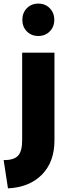

<svg xmlns="http://www.w3.org/2000/svg" viewBox="-40 -805 374 1057"><path d="M233.9 -632.1Q209 -606.9 170.9 -606.9Q132.8 -606.9 107.9 -632.1Q83 -657.2 83 -695.8Q83 -734.4 107.9 -759.8Q132.8 -785.2 170.9 -785.2Q209 -785.2 233.9 -759.8Q258.8 -734.4 258.8 -695.8Q258.8 -657.2 233.9 -632.1ZM3.9 231.9 -20 76.2Q35.6 77.1 58.8 52.7Q82 28.3 82 -32.2V-515.1H259.8V-32.2Q259.8 85.9 191.2 156Q122.6 226.1 3.9 231.9Z"/></svg>

Font: Montserrat-Arabic
Style: Bold
Weight: 700
Designer: Mohamed Gaber
Foundry: Kief Type Foundry
Version: Version 5.008;PS 005.008;hotconv 1.0.88;makeotf.lib2.5.64775